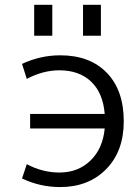

<svg xmlns="http://www.w3.org/2000/svg" viewBox="-20 -757 566 787"><path d="M320.3 -610.4V-737.3H393.6V-610.4ZM120.1 -610.4V-737.3H194.3V-610.4ZM103.5 -230.5V-290H409.2Q402.3 -376 353.5 -422.4Q304.7 -468.8 223.6 -468.8Q156.2 -468.8 89.8 -433.6L70.3 -495.1Q145.5 -530.3 226.6 -530.3Q348.6 -530.3 418 -458.5Q487.3 -386.7 487.3 -259.8Q487.3 -136.7 415 -63.5Q342.8 9.8 226.6 9.8Q144.5 9.8 70.3 -25.4L89.8 -84Q154.3 -49.8 223.6 -49.8Q299.8 -49.8 350.6 -98.6Q401.4 -147.5 409.2 -230.5Z"/></svg>

Font: Mgen+ 1c regular
Style: Regular
Weight: 400
Designer: [Source Han Sans]
Ryoko NISHIZUKA  (kana & ideographs); Paul D. Hunt (Latin, Greek & Cyrillic); Wenlong ZHANG  (bopomofo
Version: Version 1.059.20150602